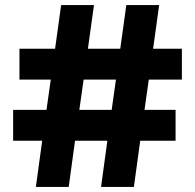

<svg xmlns="http://www.w3.org/2000/svg" viewBox="-20 -740 772 760"><path d="M122 0 147 -183H32V-305H164L181 -425H57V-547H198L222 -720H352L328 -547H456L480 -720H610L586 -547H700V-425H569L552 -305H675V-183H535L510 0H380L405 -183H277L252 0ZM294 -305H422L439 -425H311Z"/></svg>

Font: Instrument Sans
Style: Bold
Weight: 700
Designer: Rodrigo Fuenzalida
Foundry: fragTYPE
Version: Version 1.000; ttfautohint (v1.8.4.7-5d5b);gftools[0.9.28]